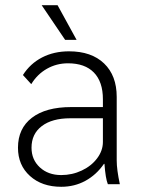

<svg xmlns="http://www.w3.org/2000/svg" viewBox="-20 -707 546 737"><path d="M49 -140Q49 -214 102.5 -255Q156 -296 253 -296H375V-326Q375 -393 340.5 -428.5Q306 -464 241 -464Q197 -464 160 -443Q123 -422 100 -384L68 -419Q96 -463 141.5 -486.5Q187 -510 245 -510Q331 -510 379.5 -463.5Q428 -417 428 -335V-91Q428 -56 440 0H394Q385 -22 381 -78H379Q350 -36 308 -13Q266 10 215 10Q141 10 95 -31.5Q49 -73 49 -140ZM375 -162V-253H250Q180 -253 140.5 -223Q101 -193 101 -140Q101 -94 133 -64.5Q165 -35 215 -35Q257 -35 294 -52.5Q331 -70 353 -99.5Q375 -129 375 -162ZM140 -687H201L274 -554H230Z"/></svg>

Font: Sarabun ExtraLight
Style: Regular
Weight: 275
Designer: Suppakit Chalermlarp | Katatrad Co.,Ltd.
Foundry: Cadson Demak Co.,Ltd.
Version: Version 1.000; ttfautohint (v1.6)